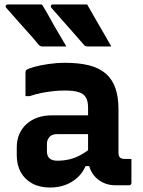

<svg xmlns="http://www.w3.org/2000/svg" viewBox="-20 -829 640 859"><path d="M168 -809Q187 -778 204.5 -746Q222 -714 240.5 -683Q259 -652 277 -621Q251 -621 225 -621Q199 -621 170 -621Q164 -621 159.5 -623.5Q155 -626 153 -629Q125 -663 101 -689Q77 -715 55 -740.5Q33 -766 8 -794Q4 -799 6 -804Q8 -809 15 -809Q43 -809 67 -809Q91 -809 115.5 -809Q140 -809 168 -809ZM370 -809Q388 -778 406 -746Q424 -714 442.5 -683Q461 -652 478 -621Q453 -621 427 -621Q401 -621 372 -621Q366 -621 361.5 -623.5Q357 -626 355 -629Q326 -663 302.5 -689Q279 -715 257 -740.5Q235 -766 210 -794Q206 -799 208 -804Q210 -809 216 -809Q244 -809 268 -809Q292 -809 317 -809Q342 -809 370 -809ZM510 -341Q510 -316 510 -292.5Q510 -269 510 -244.5Q510 -220 510 -195.5Q510 -171 510 -148Q510 -140 511.5 -134Q513 -128 517 -124Q520 -121 525.5 -119.5Q531 -118 538 -118Q541 -118 543.5 -118Q546 -118 549 -118H568Q568 -91 568 -64.5Q568 -38 568 -11Q568 -6 565 -3Q562 0 557 0Q552 0 532.5 0Q513 0 498 0Q470 0 448 -9Q426 -18 409 -34.5Q392 -51 383 -74Q374 -97 374 -126Q374 -157 374 -189Q374 -221 374 -252Q374 -269 374 -284.5Q374 -300 374 -316Q374 -332 374 -348Q374 -377 364 -393.5Q354 -410 331.5 -417Q309 -424 271 -424Q243 -424 216.5 -421Q190 -418 164.5 -413Q139 -408 113 -399H94Q94 -426 94 -453Q94 -480 94 -506Q94 -510 95 -512Q96 -514 97 -515Q103 -521 130.5 -529Q158 -537 196 -542.5Q234 -548 271 -548Q334 -548 379 -536.5Q424 -525 453 -500Q482 -475 496 -435.5Q510 -396 510 -341ZM190 -152Q190 -131 201.5 -120.5Q213 -110 237 -110Q264 -110 290 -116Q316 -122 341.5 -136Q367 -150 393 -172V-86H363Q350 -56 326.5 -34.5Q303 -13 272 -1.5Q241 10 204 10Q158 10 124.5 -8Q91 -26 73 -58.5Q55 -91 55 -134V-169Q55 -202 66 -228Q77 -254 97.5 -273Q118 -292 147 -302.5Q176 -313 212 -313Q247 -313 280.5 -313Q314 -313 344.5 -313Q375 -313 402 -313Q411 -313 415.5 -297Q420 -281 421 -261.5Q422 -242 422 -229Q390 -229 360 -229Q330 -229 299.5 -229Q269 -229 237 -229Q225 -229 216.5 -226Q208 -223 202 -217Q197 -211 193.5 -203.5Q190 -196 190 -187Z"/></svg>

Font: Recursive
Style: Bold
Weight: 700
Version: Version 1.085